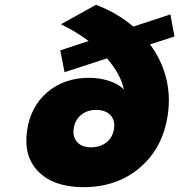

<svg xmlns="http://www.w3.org/2000/svg" viewBox="-20 -771 747 800"><path d="M92.8 -226.1Q106.9 -326.7 177.2 -386.7Q247.6 -446.8 351.1 -446.8Q396.5 -446.8 436.3 -433.3Q476.1 -419.9 496.1 -397.9Q483.4 -460.9 425.8 -527.8L249 -470.2L231 -561L349.1 -600.1Q295.9 -640.1 233.9 -669.9L379.9 -751Q469.7 -716.8 535.2 -660.2L689.9 -710.9L707 -619.1L605 -585.9Q652.3 -522.9 671.6 -448Q690.9 -373 679.2 -293.9Q659.7 -155.8 564 -73.5Q468.3 8.8 328.1 8.8Q205.1 8.8 141.1 -54.9Q77.1 -118.7 92.8 -226.1ZM287.1 -235.8Q282.2 -200.2 301.8 -178.7Q321.3 -157.2 358.9 -157.2Q397.9 -157.2 424.1 -178.2Q450.2 -199.2 455.1 -234.9Q460.4 -270 439.9 -291.5Q419.4 -313 380.9 -313Q342.8 -313 317.6 -292Q292.5 -271 287.1 -235.8Z"/></svg>

Font: Trueno ExtraBold
Style: Italic
Weight: 800
Designer: Julieta Ulanovsky
Foundry: Julieta Ulanovsky
Version: Version 3.001b | FøM Fix